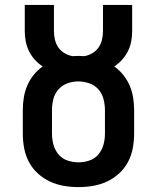

<svg xmlns="http://www.w3.org/2000/svg" viewBox="-20 -755 640 783"><path d="M300 8Q270 8 240.5 3Q211 -2 184 -14.5Q157 -27 134.5 -47.5Q112 -68 98 -94.5Q84 -121 78.5 -150.5Q73 -180 73 -210V-306Q73 -331 77 -356.5Q81 -382 91 -405.5Q101 -429 117 -449Q133 -469 154 -484Q136 -496 122 -511.5Q108 -527 98.5 -546Q89 -565 85 -586Q81 -607 81 -628V-735H200V-628Q200 -611 204 -593.5Q208 -576 218 -561.5Q228 -547 243.5 -538Q259 -529 276 -526Q282 -526 288 -526.5Q294 -527 300 -527Q306 -527 312 -526.5Q318 -526 324 -526Q341 -529 356.5 -538Q372 -547 382 -561.5Q392 -576 396 -593.5Q400 -611 400 -628V-735H519V-628Q519 -607 515 -586Q511 -565 501.5 -546Q492 -527 478 -511.5Q464 -496 446 -484Q467 -469 483 -449Q499 -429 509 -405.5Q519 -382 523 -356.5Q527 -331 527 -306V-210Q527 -180 521.5 -150.5Q516 -121 502 -94.5Q488 -68 465.5 -47.5Q443 -27 416 -14.5Q389 -2 359.5 3Q330 8 300 8ZM300 -93Q323 -93 345 -100.5Q367 -108 381.5 -125.5Q396 -143 402 -165Q408 -187 408 -210V-306Q408 -329 402 -351.5Q396 -374 381 -391Q366 -408 343.5 -415.5Q321 -423 299 -423Q276 -423 254.5 -415Q233 -407 218 -390Q203 -373 197.5 -350.5Q192 -328 192 -306V-210Q192 -187 198 -165Q204 -143 218.5 -125.5Q233 -108 255 -100.5Q277 -93 300 -93Z"/></svg>

Font: Iosevka Custom Extended
Style: Bold
Weight: 700
Width: 7
Monospace: yes
Designer: Belleve Invis
Foundry: Belleve Invis
Version: Version 11.2.4; ttfautohint (v1.8.4)